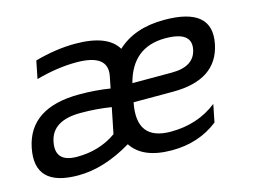

<svg xmlns="http://www.w3.org/2000/svg" viewBox="-76 -641 1019 769"><g transform="rotate(-15 433.5 -256.5)"><path d="M235.4 -239.3Q117.7 -239.3 101.1 -156.2Q84.5 -73.2 177.2 -73.2Q271 -73.2 340.8 -123L362.3 -229.5Q302.2 -239.3 235.4 -239.3ZM466.8 -300.8H630.4Q723.1 -300.8 736.8 -368.2Q751 -440.4 640.1 -440.4Q503.4 -440.4 466.8 -300.8ZM385.7 -69.3Q270 0 162.6 0Q-20.5 0 10.3 -154.8Q42 -312.5 250 -312.5Q316.9 -312.5 377 -302.7L386.7 -351.1Q404.3 -439.5 271 -439.5Q191.9 -439.5 104 -415L118.7 -488.3Q206.5 -512.7 285.6 -512.7Q419.4 -512.7 459.5 -445.3Q531.7 -512.7 654.8 -512.7Q856 -512.7 826.7 -366.7Q798.3 -225.6 615.2 -225.6H451.7Q421.4 -73.2 565.9 -73.2Q677.7 -73.2 758.3 -136.7L743.7 -63.5Q663.1 0 551.3 0Q430.7 0 385.7 -69.3Z"/></g></svg>

Font: Sansation
Style: Italic
Weight: 400
Designer: Bernd Montag
Version: Version 1.301